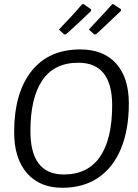

<svg xmlns="http://www.w3.org/2000/svg" viewBox="-20 -881 651 909"><path d="M590 -391Q590 -268 553 -178Q516 -88 445.5 -40Q375 8 275 8Q168 8 107.5 -61.5Q47 -131 47 -255Q47 -440 128.5 -543.5Q210 -647 360 -647Q470 -647 530 -580Q590 -513 590 -391ZM124 -260Q124 -55 282 -55Q396 -55 453.5 -139Q511 -223 511 -382Q511 -584 351 -584Q237 -584 180.5 -501Q124 -418 124 -260ZM274 -757Q333 -818 369 -861H377L411 -837V-829Q360 -779 293 -719L284 -718L259 -741ZM432 -775Q476 -821 511 -861H517L553 -837L552 -829Q535 -812 458 -740L435 -719L426 -718L401 -741Q433 -776 432 -775Z"/></svg>

Font: Alegreya Sans SC
Style: Italic
Weight: 400
Italic angle: -7°
Designer: Juan Pablo del Peral
Foundry: Huerta Tipografica
Version: Version 2.008; ttfautohint (v1.6)